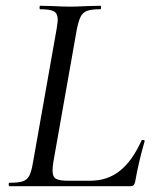

<svg xmlns="http://www.w3.org/2000/svg" viewBox="-20 -645 539 665"><path d="M443 -4Q439 0 432 0H13Q10 0 10 -6Q10 -12 13 -12Q44 -12 59 -17Q74 -22 81.5 -36.5Q89 -51 94 -81L176 -544Q180 -570 180 -576Q180 -598 167 -605.5Q154 -613 119 -613Q117 -613 117 -619Q117 -625 119 -625L162 -624Q198 -622 221 -622Q244 -622 284 -624L328 -625Q330 -625 330 -619Q330 -613 328 -613Q297 -613 282 -607.5Q267 -602 259.5 -587.5Q252 -573 246 -543L165 -85Q162 -67 162 -54Q162 -33 173.5 -26Q185 -19 215 -19H292Q353 -19 396 -54Q439 -89 470 -158Q471 -161 476.5 -160Q482 -159 481 -156Q461 -88 448 -15Q446 -7 443 -4Z"/></svg>

Font: CormorantInfant-MediumItalic
Style: Italic
Weight: 500
Italic angle: -10°
Designer: Christian Thalmann (Catharsis Fonts)
Foundry: Catharsis Fonts
Version: Version 3.303